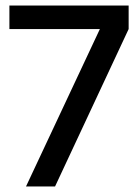

<svg xmlns="http://www.w3.org/2000/svg" viewBox="-20 -674 499 694"><path d="M179 0H74L341 -569H14V-654H445V-569Z"/></svg>

Font: Hind Siliguri Medium
Style: Regular
Weight: 500
Designer: Jyotish Sonowal
Foundry: Indian Type Foundry
Version: Version 1.001;PS 1.0;hotconv 1.0.86;makeotf.lib2.5.63406; tt